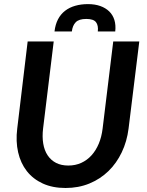

<svg xmlns="http://www.w3.org/2000/svg" viewBox="-20 -930 732 958"><path d="M321 -104Q356 -104 385.2 -117.2Q414.5 -130.5 436.5 -154.8Q458.5 -179 472.8 -213Q487 -247 492 -288.5L545 -723H675L621.5 -288.5Q613.5 -224.5 587.5 -170Q561.5 -115.5 520.8 -76Q480 -36.5 425.8 -14.2Q371.5 8 307 8Q242.5 8 193.8 -14.2Q145 -36.5 114 -76Q83 -115.5 70.5 -170Q58 -224.5 66 -288.5L118 -723H248L195 -289Q190 -247.5 195.8 -213.2Q201.5 -179 217.8 -154.8Q234 -130.5 259.8 -117.2Q285.5 -104 321 -104ZM419 -909.5Q453.5 -909.5 480.2 -900Q507 -890.5 525 -873Q543 -855.5 550.8 -830.2Q558.5 -805 555 -773H468Q471.5 -802.5 459.2 -819Q447 -835.5 410.5 -835.5Q374 -835.5 358 -819.2Q342 -803 338.5 -773H252Q256 -808 269.5 -833.8Q283 -859.5 304.8 -876.2Q326.5 -893 355.5 -901.2Q384.5 -909.5 419 -909.5Z"/></svg>

Font: Lato 2
Style: Bold Italic
Weight: 700
Italic angle: -7°
Designer: Lukasz Dziedzic with Adam Twardoch and Botio Nikoltchev
Foundry: tyPoland Lukasz Dziedzic
Version: Version 2.015; 2015-08-06; http://www.latofonts.com/